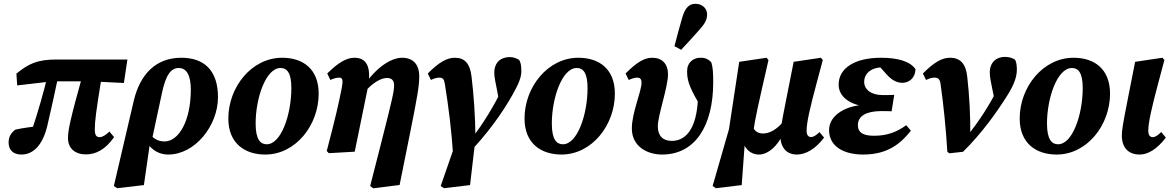

<svg xmlns="http://www.w3.org/2000/svg" viewBox="-20 -805 6215 1019"><path d="M93.9 15.2C159.4 15.2 209.7 -39.3 233.1 -146.1C251.5 -226.3 271.7 -314.5 293.8 -421.8L237.2 -422.1C211.9 -314.4 182 -212.6 149.2 -113.2L191.6 -109.7L197.6 -136.6C151.6 -132.7 101.8 -126 61.9 -117.1C36.8 -99.1 25.7 -77.1 25.7 -48.5C25.7 -10.8 48.2 15.2 93.9 15.2ZM71.3 -351.6 255.9 -373.2H463.9L637.5 -364.6L656.2 -489.2H279.8C175.6 -489.2 129.5 -465.1 67 -414.1L71.3 -351.6ZM436.4 14.4C487 14.4 538.5 -9.6 585.5 -77.3L560.8 -106.8C540.2 -87.4 523.6 -77.1 508.9 -77.1C491.5 -77.1 483.2 -87.9 483.2 -116.5C483.2 -162.5 488.4 -203.9 521.6 -410.3L420.7 -415.3C352.5 -170.7 340.9 -114.9 340.9 -72.5C340.9 -17.2 378 14.4 436.4 14.4Z M602 193.8 743.7 177.3 777.3 -55.9 786.6 -64.6 839.6 -311.6C860.8 -410.8 888.6 -444.1 928.7 -444.1C971.6 -444.1 992.7 -403.3 992.7 -329.1C992.7 -165.4 929.8 -54.3 852.9 -54.3C815.6 -54.3 788.2 -73.5 765.3 -105.4L745.2 -83.4C765.2 -18.7 816.7 15.2 873 15.2C1015 15.2 1136.9 -138.1 1136.9 -289.1C1136.9 -431.7 1063.3 -498.5 942 -498.5C805.6 -498.5 723.1 -409.1 690.2 -271.3L584.2 182.2L602 193.8Z M1388 15.2C1549.1 15.2 1671.3 -140.9 1671.3 -307.7C1671.3 -439.4 1587.7 -498.5 1477.6 -498.5C1315.6 -498.5 1191.8 -343 1191.8 -176C1191.8 -44.7 1278.5 15.2 1388 15.2ZM1395.4 -39.3C1362.3 -39.3 1336.7 -64.2 1336.7 -149.3C1336.7 -284.6 1391 -444.1 1468.8 -444.1C1503.1 -444.1 1526.3 -418.7 1526.3 -337.8C1526.3 -198.1 1472.9 -39.3 1395.4 -39.3Z M1714.1 -3.6 1725.1 8 1862.7 0 1933.7 -347.6C1950.8 -447.7 1927 -498.5 1861.4 -498.5C1819.8 -498.5 1777.1 -474.7 1716.8 -415L1733.4 -380.6C1751.9 -388.7 1765.5 -393 1780.6 -393C1798 -393 1801.8 -380.1 1794 -339C1777.7 -255.3 1760.3 -179.5 1714.1 -3.6ZM1944.6 182.2 1961 194.3 2100.8 176.8 2154.3 -88.8C2196.9 -300.2 2205 -349.6 2205 -400.6C2205 -462.2 2172.7 -498.5 2114.5 -498.5C2055.2 -498.5 1979.1 -448.5 1912.5 -353L1913 -314.3C1956.7 -365.2 2000.9 -391.1 2033.9 -391.1C2059.4 -391.1 2071.5 -377.6 2071.5 -352.4C2071.5 -319.8 2062.8 -281.7 2003.8 -49.4L1944.6 182.2Z M2385.4 24.2 2461.1 14.1C2561.7 -87.8 2647.5 -207.4 2700.6 -302.8C2733.7 -361.8 2747 -395 2747 -427.5C2747 -457.6 2743.5 -473.1 2735.5 -487C2722.3 -494.9 2705.6 -502.2 2686.6 -502.2C2638.8 -502.2 2603.3 -475.4 2603.3 -418.2C2603.3 -393 2611.1 -362.9 2616 -336.2L2632.3 -249.6L2668.5 -373.8C2662.5 -361.9 2656 -351.2 2648.9 -338C2597 -236.9 2549.5 -155.2 2478.7 -63.8L2503.5 -73.9C2502.1 -187.1 2495 -298.3 2482.2 -401.5C2473.9 -466.6 2447.7 -498.5 2393.6 -498.5C2351.8 -498.5 2309.6 -474.4 2250.4 -415L2267 -380.6C2284.2 -388.5 2297.7 -393 2312.1 -393C2328.8 -393 2336.6 -386.2 2340.9 -360.2C2360.7 -237.3 2376.3 -113.8 2385.4 24.2ZM2336.1 193.8 2474.7 177.3 2500.9 -46.9 2390.1 -22.8 2318.9 182.2 2336.1 193.8Z M2960 15.2C3121.1 15.2 3243.3 -140.9 3243.3 -307.7C3243.3 -439.4 3159.7 -498.5 3049.6 -498.5C2887.6 -498.5 2763.8 -343 2763.8 -176C2763.8 -44.7 2850.5 15.2 2960 15.2ZM2967.4 -39.3C2934.3 -39.3 2908.7 -64.2 2908.7 -149.3C2908.7 -284.6 2963 -444.1 3040.8 -444.1C3075.1 -444.1 3098.3 -418.7 3098.3 -337.8C3098.3 -198.1 3044.9 -39.3 2967.4 -39.3Z M3494.2 15.2C3671.5 15.2 3765.2 -140.8 3765.2 -367.5C3765.2 -421.7 3763.5 -444.2 3755.6 -473.1C3745 -487.2 3725.3 -497.8 3704.3 -498.5C3660.1 -501.4 3626.5 -473.6 3626.5 -426.2C3626.5 -368.1 3646.3 -329 3705.2 -228.2L3723.3 -336.6L3683.6 -379.6C3684.4 -356.1 3684.7 -334.1 3684.7 -311.7C3684.7 -144.8 3633.2 -57.2 3545.2 -57.2C3498.7 -57.2 3471.2 -84 3471.2 -134.5C3471.2 -193.2 3525.3 -341.6 3525.3 -410.8C3525.3 -465.7 3494.4 -498.5 3441 -498.5C3399.4 -498.5 3358.8 -474 3300.1 -415L3316.7 -380.6C3334.2 -388.3 3350.6 -393 3360.6 -393C3377.7 -393 3384.8 -384.9 3384.8 -366.4C3384.8 -319.1 3333.4 -207.7 3333.4 -123.2C3333.4 -27.6 3414.8 15.2 3494.2 15.2ZM3559.5 -560 3595 -540.7C3628.9 -576.7 3660.2 -610.9 3691.9 -647C3719.7 -677.5 3732.9 -700.5 3732.9 -727.1C3732.9 -762 3705.7 -784.8 3670.9 -784.8C3640.9 -784.8 3616.5 -767.8 3600.4 -710C3586.7 -664.1 3572.6 -609.5 3559.5 -560Z M3779.3 193.8 3916.5 177.3 3934.7 -72.5 3977.6 -103C3987.3 -175.2 4003.7 -246.6 4058.6 -486.4L4048.5 -498.5L3903.2 -476.9L3849 -119.8L3762.1 182.2L3779.3 193.8ZM4008.4 15.2C4051 15.2 4109.3 -22.8 4145.9 -117.5L4137.6 -159.4C4100.7 -116.4 4064.4 -96.6 4028.9 -96.6C3999.2 -96.6 3979.9 -112.4 3970.1 -145.9L3916.6 -75.5C3924.9 -25.6 3956.7 15.2 4008.4 15.2ZM4209 15.2C4257 15.2 4308.1 -14.7 4353.8 -74.7L4329.1 -103.9C4312.5 -87.6 4298.5 -77.8 4284.4 -77.8C4268.4 -77.8 4260.9 -90.3 4260.9 -111.8C4260.9 -153.9 4278.3 -231.5 4315 -367.3L4346.8 -486.4L4336.7 -498.5L4192.2 -476.9L4152.1 -274.5C4125.6 -141.6 4121.6 -113.1 4121.6 -85.6C4121.6 -21.5 4155 15.2 4209 15.2Z M4561.8 15.2C4695.6 15.2 4763.9 -47.9 4814.4 -111.3L4789.7 -140.5C4740.4 -104.6 4688.4 -84.5 4619.1 -84.5C4561.5 -84.5 4533.1 -100.7 4533.1 -141.2C4533.1 -189.9 4578.6 -215.4 4657.5 -215.4C4679 -215.4 4701.4 -215.4 4712 -214.4L4726 -301.5C4702.1 -300.5 4688.9 -300.5 4663.4 -300.5C4606 -300.5 4566.5 -328.2 4566.5 -370.7C4566.5 -419.7 4610.6 -447.4 4660.4 -447.4C4691.2 -447.4 4717.6 -449 4752.8 -441.1L4747.8 -472.5L4634.3 -467.5L4684.6 -411.2C4712.3 -380.2 4738.9 -365.5 4769 -365.5C4801.1 -365.5 4837 -387 4838.7 -438C4810.6 -478.8 4746.7 -498.5 4655.8 -498.5C4516.3 -498.5 4430.9 -443.4 4430.9 -355.6C4430.9 -291.7 4491 -248.9 4576.2 -239.4L4576.7 -248.6C4477.8 -248.3 4380.1 -197.8 4380.1 -114.9C4380.1 -29.3 4455.2 15.2 4561.8 15.2Z M5007.8 0 5017.9 8.6 5091 0.6C5191.7 -98.4 5271.5 -211.1 5327.5 -300.6C5363.5 -358.2 5376.7 -398.8 5376.7 -435.7C5376.7 -456.3 5374.7 -474.7 5367.4 -487.9C5357.1 -495.1 5339.7 -503.1 5312.8 -503.1C5271.4 -503.1 5233.1 -477.1 5233.1 -420.6C5233.1 -395.4 5239.4 -367.4 5245.1 -339.3L5263.5 -249.1L5297.2 -372.9C5291.2 -361.1 5284.7 -350.4 5277.6 -337.2C5226.7 -240.9 5178.5 -163.7 5107.2 -76.2L5129.4 -78.9C5130.9 -189.2 5124.8 -297.6 5113.4 -398.6C5105.8 -465.9 5077.5 -498.5 5021.2 -498.5C4979.4 -498.5 4937.2 -474.4 4878 -415L4894.6 -380.6C4911.8 -388.5 4925.3 -393 4939.7 -393C4958.6 -393 4968.6 -385.5 4972.1 -357.3C4988.3 -243.4 4999.6 -129 5007.8 0Z M5588 15.2C5749.1 15.2 5871.3 -140.9 5871.3 -307.7C5871.3 -439.4 5787.7 -498.5 5677.6 -498.5C5515.6 -498.5 5391.8 -343 5391.8 -176C5391.8 -44.7 5478.5 15.2 5588 15.2ZM5595.4 -39.3C5562.3 -39.3 5536.7 -64.2 5536.7 -149.3C5536.7 -284.6 5591 -444.1 5668.8 -444.1C5703.1 -444.1 5726.3 -418.7 5726.3 -337.8C5726.3 -198.1 5672.9 -39.3 5595.4 -39.3Z M6028.9 15.2C6072.4 15.2 6120.3 -13 6167.6 -74.7L6143 -104.2C6123.9 -86.2 6111 -77.1 6098.5 -77.1C6081.8 -77.1 6074.3 -89.5 6074.3 -111.8C6074.3 -153.2 6092 -233 6128 -367.3L6159.8 -486.4L6149.6 -498.5L6004.4 -476.9L5963.7 -270.1C5937.7 -138.7 5934 -111.7 5934 -85.6C5934 -21.5 5968.4 15.2 6028.9 15.2Z"/></svg>

Font: Source Serif Variable
Style: Italic
Weight: 389
Italic angle: -12°
Designer: Frank Grießhammer
Foundry: Adobe Systems Incorporated
Version: Version 3.001;hotconv 1.0.111;makeotfexe 2.5.65597